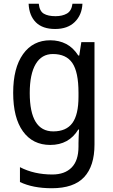

<svg xmlns="http://www.w3.org/2000/svg" viewBox="-20 -760 599 1020"><path d="M247 -546Q294 -546 331.5 -526.5Q369 -507 396 -465H401L412 -536H482V8Q482 122 427 181Q372 240 255 240Q155 240 86 207V128Q161 167 258 167Q324 167 360.5 130Q397 93 397 19V0Q397 -14 398 -36Q399 -58 400 -72H396Q346 10 247 10Q154 10 102 -62Q50 -134 50 -267Q50 -399 102.5 -472.5Q155 -546 247 -546ZM261 -473Q201 -473 169.5 -419.5Q138 -366 138 -266Q138 -62 263 -62Q332 -62 364.5 -106.5Q397 -151 397 -246V-268Q397 -377 364.5 -425Q332 -473 261 -473ZM418 -740Q415 -680 377 -643Q339 -606 273 -606Q206 -606 170.5 -641.5Q135 -677 132 -740H186Q190 -701 212.5 -687.5Q235 -674 275 -674Q311 -674 335.5 -688Q360 -702 365 -740Z"/></svg>

Font: Noto Sans Ethiopic SemCond
Style: Regular
Weight: 400
Width: 4
Designer: Monotype Design Team
Foundry: Monotype Imaging Inc.
Version: Version 2.102; ttfautohint (v1.8.4.7-5d5b)